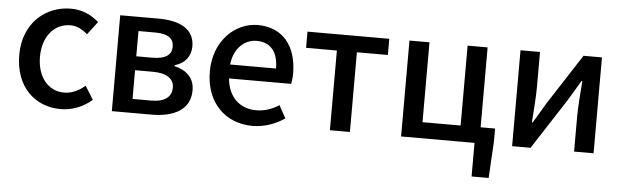

<svg xmlns="http://www.w3.org/2000/svg" viewBox="-48 -735 3555 1099"><g transform="rotate(5 1729.5 -185.5)"><path d="M311 14C374 14 439 -10 490 -55L442 -132C409 -103 368 -82 322 -82C231 -82 167 -158 167 -275C167 -391 233 -469 326 -469C363 -469 394 -452 424 -426L481 -501C441 -536 390 -564 320 -564C175 -564 48 -458 48 -275C48 -92 162 14 311 14Z M604 0H833C959 0 1054 -47 1054 -158C1054 -235 1003 -273 939 -288V-293C998 -310 1031 -353 1031 -409C1031 -512 943 -551 822 -551H604ZM716 -325V-470H813C888 -470 919 -444 919 -397C919 -353 887 -325 808 -325ZM716 -80V-245H818C900 -245 940 -214 940 -165C940 -112 903 -80 823 -80Z M1412 14C1483 14 1547 -11 1597 -45L1557 -118C1517 -92 1475 -77 1426 -77C1331 -77 1265 -140 1256 -245H1613C1616 -259 1619 -281 1619 -304C1619 -459 1540 -564 1394 -564C1266 -564 1143 -454 1143 -275C1143 -93 1261 14 1412 14ZM1255 -325C1266 -421 1327 -473 1396 -473C1476 -473 1519 -419 1519 -325Z M1857 0H1972V-458H2150V-551H1680V-458H1857Z M2688 193H2786L2798 -18V-92H2715V-551H2600V-92H2381V-551H2266V0H2688Z M2904 0H3010L3197 -289C3217 -321 3247 -372 3267 -406H3272C3267 -335 3260 -262 3260 -205V0H3372V-551H3266L3079 -262C3060 -229 3029 -178 3009 -145H3005C3009 -215 3016 -288 3016 -345V-551H2904Z"/></g></svg>

Font: Noto Sans CJK TC Medium
Style: Regular
Weight: 500
Designer: Ryoko NISHIZUKA 西塚涼子 (kana, bopomofo & ideographs); Paul D. Hunt (Latin, Greek & Cyrillic); Sandoll Communications 산돌커뮤니
Foundry: Adobe
Version: Version 2.004;hotconv 1.0.118;makeotfexe 2.5.65603